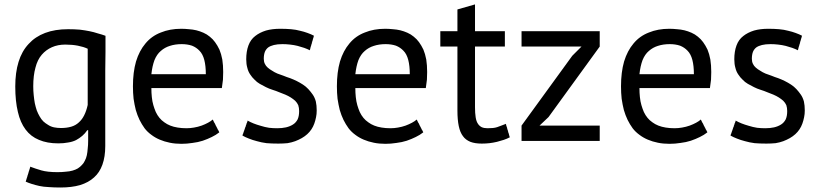

<svg xmlns="http://www.w3.org/2000/svg" viewBox="-20 -627 3643 854"><path d="M449.2 -467.8Q433.6 -473.6 415 -478.5Q397.5 -484.4 377.9 -488.3Q358.4 -492.2 335 -495.1Q310.5 -497.1 283.2 -497.1Q224.6 -497.1 180.7 -480.5Q136.7 -463.9 107.4 -431.6Q77.1 -399.4 62.5 -351.6Q47.9 -304.7 47.9 -242.2Q47.9 -176.8 59.6 -128.9Q70.3 -82 93.8 -50.8Q117.2 -19.5 153.3 -4.9Q189.5 10.7 239.3 10.7Q263.7 10.7 283.2 6.8Q302.7 3.9 318.4 -3.9Q333 -11.7 345.7 -22.5Q358.4 -33.2 368.2 -47.9Q369.1 -47.9 372.1 -47.9Q372.1 -36.1 372.1 -1Q372.1 18.6 370.1 34.2Q369.1 49.8 366.2 63.5Q363.3 77.1 357.4 87.9Q352.5 98.6 344.7 106.4Q336.9 115.2 326.2 122.1Q316.4 127.9 302.7 131.8Q289.1 135.7 272.5 136.7Q255.9 138.7 235.4 138.7Q213.9 138.7 195.3 136.7Q177.7 134.8 164.1 130.9Q151.4 127 138.7 123Q126 119.1 114.3 114.3Q114.3 115.2 114.3 116.2Q114.3 116.2 114.3 117.2Q114.3 117.2 113.3 118.2Q113.3 118.2 113.3 119.1Q113.3 119.1 113.3 120.1Q113.3 120.1 113.3 121.1Q113.3 121.1 112.3 122.1Q112.3 122.1 112.3 123Q112.3 123 112.3 124Q112.3 124 111.3 124Q111.3 124 111.3 125Q111.3 125 111.3 126Q111.3 126 111.3 127Q111.3 127 110.4 128.9Q110.4 128.9 110.4 129.9Q110.4 129.9 109.4 130.9Q109.4 130.9 109.4 131.8Q109.4 131.8 109.4 131.8Q109.4 131.8 109.4 132.8Q109.4 132.8 108.4 134.8Q108.4 134.8 108.4 135.7Q108.4 135.7 108.4 136.7Q108.4 136.7 107.4 136.7Q107.4 136.7 107.4 137.7Q107.4 137.7 107.4 138.7Q107.4 138.7 107.4 139.6Q107.4 139.6 106.4 140.6Q106.4 140.6 106.4 140.6Q106.4 140.6 106.4 142.6Q106.4 142.6 106.4 143.6Q106.4 143.6 105.5 143.6Q105.5 143.6 105.5 144.5Q105.5 144.5 105.5 145.5Q105.5 145.5 105.5 145.5Q105.5 145.5 104.5 147.5Q104.5 147.5 104.5 148.4Q104.5 148.4 104.5 149.4Q104.5 149.4 103.5 150.4Q103.5 150.4 103.5 150.4Q103.5 150.4 103.5 151.4Q103.5 151.4 103.5 151.4Q103.5 152.3 102.5 153.3Q102.5 153.3 102.5 153.3Q102.5 153.3 102.5 154.3Q102.5 154.3 102.5 155.3Q102.5 155.3 101.6 156.2Q101.6 156.2 101.6 156.2Q101.6 156.2 101.6 157.2Q101.6 157.2 101.6 158.2Q101.6 158.2 101.6 159.2Q101.6 159.2 100.6 160.2Q100.6 160.2 100.6 161.1Q100.6 161.1 100.6 162.1Q100.6 162.1 99.6 163.1Q99.6 163.1 99.6 164.1Q99.6 164.1 99.6 165Q99.6 165 98.6 166Q98.6 166 98.6 167Q98.6 167 98.6 168Q98.6 168 97.7 168.9Q97.7 168.9 97.7 169.9Q97.7 169.9 97.7 170.9Q97.7 170.9 97.7 170.9Q97.7 170.9 96.7 172.9Q96.7 172.9 96.7 173.8Q96.7 173.8 96.7 173.8Q96.7 173.8 95.7 175.8Q95.7 175.8 95.7 176.8Q95.7 176.8 95.7 177.7Q95.7 177.7 94.7 178.7Q94.7 178.7 94.7 179.7Q94.7 179.7 94.7 180.7Q94.7 180.7 93.8 180.7Q106.4 186.5 122.1 191.4Q137.7 196.3 155.3 200.2Q172.9 204.1 196.3 205.1Q219.7 207 249 207Q298.8 207 335.9 196.3Q374 184.6 398.4 162.1Q422.9 140.6 435.5 105.5Q448.2 70.3 448.2 22.5Q448.2 -72.3 448.2 -156.2Q448.2 -240.2 448.2 -313.5Q449.2 -356.4 449.2 -395.5Q449.2 -433.6 449.2 -467.8ZM194.3 -71.3Q182.6 -78.1 172.9 -86.9Q163.1 -96.7 156.2 -109.4Q149.4 -121.1 143.6 -135.7Q138.7 -150.4 134.8 -168Q131.8 -184.6 129.9 -204.1Q127.9 -222.7 127.9 -243.2Q127.9 -291 137.7 -326.2Q146.5 -361.3 166 -383.8Q184.6 -405.3 210.9 -417Q237.3 -428.7 270.5 -428.7Q300.8 -428.7 326.2 -423.8Q351.6 -418.9 370.1 -410.2Q370.1 -327.1 370.1 -160.2Q364.3 -133.8 354.5 -114.3Q344.7 -94.7 330.1 -82Q316.4 -69.3 296.9 -63.5Q276.4 -57.6 252 -57.6Q235.4 -57.6 220.7 -60.5Q206.1 -63.5 194.3 -71.3Z M926.8 -95.7Q918 -87.9 905.3 -81.1Q892.6 -74.2 877 -68.4Q860.4 -62.5 842.8 -59.6Q826.2 -56.6 809.6 -56.6Q788.1 -56.6 770.5 -59.6Q752 -62.5 737.3 -68.4Q722.7 -74.2 710.9 -83Q698.2 -91.8 689.5 -102.5Q679.7 -114.3 672.9 -128.9Q667 -142.6 662.1 -159.2Q657.2 -175.8 655.3 -195.3Q653.3 -213.9 653.3 -235.4Q757.8 -235.4 966.8 -235.4Q969.7 -254.9 971.7 -272.5Q972.7 -290 972.7 -306.6Q972.7 -336.9 968.8 -362.3Q963.9 -387.7 956.1 -406.2Q947.3 -424.8 936.5 -439.5Q926.8 -453.1 913.1 -463.9Q900.4 -474.6 884.8 -481.4Q869.1 -488.3 853.5 -492.2Q836.9 -496.1 820.3 -497.1Q802.7 -499 786.1 -499Q735.4 -499 695.3 -482.4Q654.3 -466.8 627 -433.6Q599.6 -401.4 585 -353.5Q571.3 -305.7 571.3 -243.2Q571.3 -213.9 574.2 -187.5Q578.1 -161.1 584 -137.7Q590.8 -114.3 600.6 -93.8Q610.4 -74.2 623 -56.6Q635.7 -40 653.3 -27.3Q669.9 -14.6 690.4 -5.9Q710.9 2.9 735.4 7.8Q758.8 12.7 787.1 12.7Q811.5 12.7 835.9 8.8Q860.4 5.9 881.8 -1Q904.3 -8.8 921.9 -17.6Q940.4 -26.4 955.1 -38.1Q955.1 -39.1 955.1 -40Q955.1 -40 954.1 -41Q954.1 -41 954.1 -42Q954.1 -42 953.1 -43Q953.1 -43.9 952.1 -44.9Q952.1 -44.9 952.1 -45.9Q952.1 -45.9 951.2 -46.9Q951.2 -46.9 951.2 -47.9Q951.2 -47.9 950.2 -48.8Q950.2 -48.8 950.2 -49.8Q950.2 -49.8 949.2 -49.8Q949.2 -49.8 949.2 -50.8Q949.2 -50.8 948.2 -51.8Q948.2 -51.8 947.3 -53.7Q947.3 -53.7 947.3 -54.7Q947.3 -54.7 947.3 -55.7Q947.3 -55.7 946.3 -55.7Q946.3 -55.7 946.3 -56.6Q946.3 -56.6 945.3 -57.6Q945.3 -57.6 945.3 -58.6Q945.3 -58.6 945.3 -59.6Q945.3 -59.6 944.3 -59.6Q944.3 -59.6 943.4 -61.5Q943.4 -61.5 943.4 -62.5Q943.4 -62.5 943.4 -62.5Q943.4 -62.5 942.4 -63.5Q942.4 -63.5 942.4 -64.5Q942.4 -64.5 941.4 -65.4Q941.4 -65.4 941.4 -65.4Q941.4 -66.4 940.4 -67.4Q940.4 -67.4 940.4 -67.4Q940.4 -67.4 939.5 -69.3Q939.5 -69.3 939.5 -69.3Q939.5 -69.3 938.5 -71.3Q938.5 -71.3 938.5 -71.3Q938.5 -71.3 938.5 -72.3Q938.5 -72.3 937.5 -73.2Q937.5 -73.2 937.5 -73.2Q937.5 -73.2 937.5 -74.2Q937.5 -74.2 936.5 -75.2Q936.5 -75.2 936.5 -76.2Q936.5 -76.2 936.5 -76.2Q936.5 -77.1 935.5 -78.1Q935.5 -78.1 934.6 -79.1Q934.6 -80.1 933.6 -81.1Q933.6 -81.1 932.6 -82Q932.6 -82 932.6 -83Q932.6 -83 931.6 -84Q931.6 -84 931.6 -85Q931.6 -85 930.7 -85.9Q930.7 -85.9 930.7 -86.9Q930.7 -86.9 929.7 -87.9Q929.7 -87.9 929.7 -88.9Q929.7 -89.8 928.7 -90.8Q928.7 -90.8 927.7 -91.8Q927.7 -91.8 927.7 -92.8Q927.7 -92.8 926.8 -93.8Q926.8 -93.8 926.8 -95.7ZM867.2 -401.4Q881.8 -386.7 888.7 -360.4Q895.5 -334 895.5 -296.9Q814.5 -296.9 653.3 -296.9Q657.2 -333 667 -359.4Q677.7 -385.7 695.3 -400.4Q712.9 -416 735.4 -422.9Q758.8 -430.7 788.1 -430.7Q813.5 -430.7 834 -423.8Q853.5 -416 867.2 -401.4Z M1283.2 -73.2Q1269.5 -64.5 1252 -60.5Q1234.4 -56.6 1212.9 -56.6Q1194.3 -56.6 1176.8 -58.6Q1158.2 -61.5 1139.6 -67.4Q1122.1 -72.3 1107.4 -78.1Q1092.8 -84 1081.1 -90.8Q1081.1 -89.8 1081.1 -88.9Q1081.1 -88.9 1081.1 -87.9Q1081.1 -87.9 1080.1 -86.9Q1080.1 -86.9 1080.1 -85.9Q1080.1 -85.9 1080.1 -85Q1080.1 -85 1079.1 -84Q1079.1 -84 1079.1 -83Q1079.1 -83 1079.1 -82Q1079.1 -82 1078.1 -81.1Q1078.1 -81.1 1078.1 -81.1Q1078.1 -81.1 1078.1 -80.1Q1078.1 -80.1 1077.1 -79.1Q1077.1 -79.1 1077.1 -78.1Q1077.1 -78.1 1076.2 -76.2Q1076.2 -76.2 1076.2 -75.2Q1076.2 -75.2 1076.2 -74.2Q1076.2 -74.2 1075.2 -73.2Q1075.2 -73.2 1075.2 -73.2Q1075.2 -73.2 1075.2 -72.3Q1075.2 -71.3 1074.2 -70.3Q1074.2 -70.3 1074.2 -69.3Q1074.2 -69.3 1074.2 -68.4Q1074.2 -68.4 1073.2 -68.4Q1073.2 -68.4 1073.2 -67.4Q1073.2 -66.4 1073.2 -65.4Q1073.2 -65.4 1072.3 -64.5Q1072.3 -64.5 1072.3 -64.5Q1072.3 -63.5 1072.3 -62.5Q1072.3 -62.5 1071.3 -61.5Q1071.3 -61.5 1071.3 -61.5Q1071.3 -60.5 1070.3 -59.6Q1070.3 -59.6 1070.3 -59.6Q1070.3 -58.6 1070.3 -57.6Q1070.3 -57.6 1069.3 -56.6Q1069.3 -56.6 1069.3 -55.7Q1069.3 -55.7 1069.3 -54.7Q1069.3 -54.7 1068.4 -53.7Q1068.4 -53.7 1068.4 -53.7Q1068.4 -52.7 1068.4 -51.8Q1068.4 -51.8 1067.4 -51.8Q1067.4 -51.8 1067.4 -50.8Q1067.4 -50.8 1067.4 -49.8Q1067.4 -49.8 1067.4 -48.8Q1067.4 -48.8 1066.4 -48.8Q1066.4 -48.8 1066.4 -47.9Q1066.4 -47.9 1066.4 -46.9Q1066.4 -46.9 1066.4 -45.9Q1066.4 -45.9 1065.4 -44.9Q1065.4 -44.9 1065.4 -43.9Q1065.4 -43.9 1064.5 -43Q1064.5 -43 1064.5 -42Q1064.5 -42 1064.5 -41Q1064.5 -41 1063.5 -40Q1063.5 -40 1063.5 -40Q1063.5 -40 1063.5 -39.1Q1063.5 -39.1 1063.5 -38.1Q1063.5 -38.1 1062.5 -37.1Q1062.5 -37.1 1062.5 -36.1Q1062.5 -36.1 1062.5 -35.2Q1062.5 -35.2 1061.5 -34.2Q1061.5 -34.2 1061.5 -34.2Q1061.5 -34.2 1061.5 -32.2Q1061.5 -32.2 1060.5 -31.2Q1060.5 -31.2 1060.5 -31.2Q1060.5 -31.2 1059.6 -29.3Q1059.6 -29.3 1059.6 -28.3Q1059.6 -28.3 1059.6 -27.3Q1059.6 -27.3 1059.6 -26.4Q1059.6 -26.4 1058.6 -25.4Q1058.6 -25.4 1058.6 -24.4Q1058.6 -24.4 1057.6 -24.4Q1071.3 -16.6 1086.9 -10.7Q1103.5 -3.9 1123 1Q1142.6 6.8 1166 9.8Q1189.5 11.7 1217.8 11.7Q1239.3 11.7 1258.8 9.8Q1277.3 6.8 1293 1Q1308.6 -4.9 1322.3 -12.7Q1335.9 -20.5 1346.7 -30.3Q1357.4 -40 1365.2 -51.8Q1373 -63.5 1377.9 -77.1Q1382.8 -90.8 1385.7 -105.5Q1388.7 -119.1 1388.7 -135.7Q1388.7 -158.2 1384.8 -175.8Q1379.9 -193.4 1371.1 -206.1Q1362.3 -218.8 1351.6 -230.5Q1340.8 -242.2 1327.1 -251Q1313.5 -259.8 1299.8 -266.6Q1286.1 -273.4 1270.5 -279.3Q1254.9 -284.2 1241.2 -290Q1227.5 -294.9 1213.9 -299.8Q1200.2 -305.7 1190.4 -312.5Q1179.7 -318.4 1170.9 -326.2Q1162.1 -334 1158.2 -342.8Q1153.3 -352.5 1153.3 -365.2Q1153.3 -383.8 1158.2 -396.5Q1163.1 -408.2 1172.9 -416Q1182.6 -422.9 1198.2 -426.8Q1213.9 -430.7 1236.3 -430.7Q1253.9 -430.7 1270.5 -428.7Q1288.1 -426.8 1303.7 -422.9Q1319.3 -418.9 1333 -414.1Q1346.7 -409.2 1358.4 -403.3Q1358.4 -404.3 1358.4 -405.3Q1358.4 -405.3 1358.4 -406.2Q1358.4 -406.2 1359.4 -407.2Q1359.4 -407.2 1359.4 -408.2Q1359.4 -408.2 1359.4 -409.2Q1359.4 -410.2 1360.4 -411.1Q1360.4 -411.1 1360.4 -412.1Q1360.4 -412.1 1360.4 -413.1Q1360.4 -413.1 1360.4 -414.1Q1360.4 -414.1 1361.3 -415Q1361.3 -415 1361.3 -416Q1361.3 -416 1361.3 -416Q1361.3 -416 1361.3 -417Q1361.3 -417 1362.3 -418Q1362.3 -418 1362.3 -418.9Q1362.3 -418.9 1362.3 -419.9Q1362.3 -419.9 1362.3 -420.9Q1362.3 -420.9 1363.3 -421.9Q1363.3 -421.9 1363.3 -422.9Q1363.3 -422.9 1363.3 -422.9Q1363.3 -423.8 1364.3 -424.8Q1364.3 -424.8 1364.3 -425.8Q1364.3 -425.8 1364.3 -426.8Q1364.3 -426.8 1364.3 -426.8Q1364.3 -426.8 1365.2 -428.7Q1365.2 -428.7 1365.2 -429.7Q1365.2 -429.7 1365.2 -429.7Q1365.2 -429.7 1366.2 -431.6Q1366.2 -431.6 1366.2 -432.6Q1366.2 -432.6 1366.2 -432.6Q1366.2 -433.6 1367.2 -434.6Q1367.2 -434.6 1367.2 -435.5Q1367.2 -435.5 1367.2 -435.5Q1367.2 -435.5 1367.2 -436.5Q1367.2 -436.5 1367.2 -437.5Q1367.2 -437.5 1368.2 -438.5Q1368.2 -438.5 1368.2 -439.5Q1368.2 -439.5 1368.2 -440.4Q1368.2 -440.4 1368.2 -440.4Q1368.2 -441.4 1369.1 -442.4Q1369.1 -442.4 1369.1 -442.4Q1369.1 -442.4 1369.1 -443.4Q1369.1 -443.4 1369.1 -444.3Q1369.1 -444.3 1370.1 -445.3Q1370.1 -445.3 1370.1 -445.3Q1370.1 -445.3 1370.1 -446.3Q1370.1 -446.3 1370.1 -447.3Q1370.1 -447.3 1371.1 -448.2Q1371.1 -448.2 1371.1 -449.2Q1371.1 -449.2 1371.1 -449.2Q1371.1 -450.2 1371.1 -451.2Q1371.1 -451.2 1372.1 -452.1Q1372.1 -452.1 1372.1 -452.1Q1372.1 -452.1 1372.1 -454.1Q1372.1 -454.1 1373 -455.1Q1373 -455.1 1373 -456.1Q1373 -456.1 1373 -456.1Q1373 -456.1 1373 -457Q1373 -457 1373 -458Q1373 -458 1374 -458Q1374 -458 1374 -459Q1374 -459 1374 -460Q1374 -460 1374 -460.9Q1374 -460.9 1374 -460.9Q1374 -460.9 1375 -461.9Q1375 -461.9 1375 -462.9Q1375 -462.9 1375 -463.9Q1375 -463.9 1375 -464.8Q1375 -464.8 1376 -465.8Q1376 -465.8 1376 -466.8Q1376 -466.8 1376 -467.8Q1376 -467.8 1377 -467.8Q1364.3 -474.6 1347.7 -480.5Q1332 -486.3 1314.5 -490.2Q1296.9 -495.1 1274.4 -497.1Q1252.9 -499 1226.6 -499Q1190.4 -499 1163.1 -491.2Q1134.8 -482.4 1115.2 -466.8Q1094.7 -451.2 1085 -424.8Q1075.2 -398.4 1075.2 -363.3Q1075.2 -341.8 1080.1 -325.2Q1084 -308.6 1092.8 -295.9Q1101.6 -282.2 1112.3 -272.5Q1122.1 -261.7 1135.7 -253.9Q1149.4 -246.1 1163.1 -239.3Q1176.8 -232.4 1192.4 -227.5Q1208 -222.7 1221.7 -216.8Q1235.4 -211.9 1249 -206.1Q1262.7 -200.2 1273.4 -193.4Q1284.2 -186.5 1293 -178.7Q1301.8 -169.9 1306.6 -159.2Q1310.5 -147.5 1310.5 -132.8Q1310.5 -110.4 1303.7 -95.7Q1295.9 -81.1 1283.2 -73.2Z M1834 -95.7Q1825.2 -87.9 1812.5 -81.1Q1799.8 -74.2 1784.2 -68.4Q1767.6 -62.5 1750 -59.6Q1733.4 -56.6 1716.8 -56.6Q1695.3 -56.6 1677.7 -59.6Q1659.2 -62.5 1644.5 -68.4Q1629.9 -74.2 1618.2 -83Q1605.5 -91.8 1596.7 -102.5Q1586.9 -114.3 1580.1 -128.9Q1574.2 -142.6 1569.3 -159.2Q1564.5 -175.8 1562.5 -195.3Q1560.5 -213.9 1560.5 -235.4Q1665 -235.4 1874 -235.4Q1877 -254.9 1878.9 -272.5Q1879.9 -290 1879.9 -306.6Q1879.9 -336.9 1876 -362.3Q1871.1 -387.7 1863.3 -406.2Q1854.5 -424.8 1843.8 -439.5Q1834 -453.1 1820.3 -463.9Q1807.6 -474.6 1792 -481.4Q1776.4 -488.3 1760.7 -492.2Q1744.1 -496.1 1727.5 -497.1Q1710 -499 1693.4 -499Q1642.6 -499 1602.5 -482.4Q1561.5 -466.8 1534.2 -433.6Q1506.8 -401.4 1492.2 -353.5Q1478.5 -305.7 1478.5 -243.2Q1478.5 -213.9 1481.4 -187.5Q1485.4 -161.1 1491.2 -137.7Q1498 -114.3 1507.8 -93.8Q1517.6 -74.2 1530.3 -56.6Q1543 -40 1560.5 -27.3Q1577.1 -14.6 1597.7 -5.9Q1618.2 2.9 1642.6 7.8Q1666 12.7 1694.3 12.7Q1718.8 12.7 1743.2 8.8Q1767.6 5.9 1789.1 -1Q1811.5 -8.8 1829.1 -17.6Q1847.7 -26.4 1862.3 -38.1Q1862.3 -39.1 1862.3 -40Q1862.3 -40 1861.3 -41Q1861.3 -41 1861.3 -42Q1861.3 -42 1860.4 -43Q1860.4 -43.9 1859.4 -44.9Q1859.4 -44.9 1859.4 -45.9Q1859.4 -45.9 1858.4 -46.9Q1858.4 -46.9 1858.4 -47.9Q1858.4 -47.9 1857.4 -48.8Q1857.4 -48.8 1857.4 -49.8Q1857.4 -49.8 1856.4 -49.8Q1856.4 -49.8 1856.4 -50.8Q1856.4 -50.8 1855.5 -51.8Q1855.5 -51.8 1854.5 -53.7Q1854.5 -53.7 1854.5 -54.7Q1854.5 -54.7 1854.5 -55.7Q1854.5 -55.7 1853.5 -55.7Q1853.5 -55.7 1853.5 -56.6Q1853.5 -56.6 1852.5 -57.6Q1852.5 -57.6 1852.5 -58.6Q1852.5 -58.6 1852.5 -59.6Q1852.5 -59.6 1851.6 -59.6Q1851.6 -59.6 1850.6 -61.5Q1850.6 -61.5 1850.6 -62.5Q1850.6 -62.5 1850.6 -62.5Q1850.6 -62.5 1849.6 -63.5Q1849.6 -63.5 1849.6 -64.5Q1849.6 -64.5 1848.6 -65.4Q1848.6 -65.4 1848.6 -65.4Q1848.6 -66.4 1847.7 -67.4Q1847.7 -67.4 1847.7 -67.4Q1847.7 -67.4 1846.7 -69.3Q1846.7 -69.3 1846.7 -69.3Q1846.7 -69.3 1845.7 -71.3Q1845.7 -71.3 1845.7 -71.3Q1845.7 -71.3 1845.7 -72.3Q1845.7 -72.3 1844.7 -73.2Q1844.7 -73.2 1844.7 -73.2Q1844.7 -73.2 1844.7 -74.2Q1844.7 -74.2 1843.8 -75.2Q1843.8 -75.2 1843.8 -76.2Q1843.8 -76.2 1843.8 -76.2Q1843.8 -77.1 1842.8 -78.1Q1842.8 -78.1 1841.8 -79.1Q1841.8 -80.1 1840.8 -81.1Q1840.8 -81.1 1839.8 -82Q1839.8 -82 1839.8 -83Q1839.8 -83 1838.9 -84Q1838.9 -84 1838.9 -85Q1838.9 -85 1837.9 -85.9Q1837.9 -85.9 1837.9 -86.9Q1837.9 -86.9 1836.9 -87.9Q1836.9 -87.9 1836.9 -88.9Q1836.9 -89.8 1835.9 -90.8Q1835.9 -90.8 1835 -91.8Q1835 -91.8 1835 -92.8Q1835 -92.8 1834 -93.8Q1834 -93.8 1834 -95.7ZM1774.4 -401.4Q1789.1 -386.7 1795.9 -360.4Q1802.7 -334 1802.7 -296.9Q1721.7 -296.9 1560.5 -296.9Q1564.5 -333 1574.2 -359.4Q1585 -385.7 1602.5 -400.4Q1620.1 -416 1642.6 -422.9Q1666 -430.7 1695.3 -430.7Q1720.7 -430.7 1741.2 -423.8Q1760.7 -416 1774.4 -401.4Z M1938.5 -419.9Q1958 -419.9 2014.6 -419.9Q2014.6 -348.6 2014.6 -134.8Q2014.6 -94.7 2020.5 -66.4Q2026.4 -38.1 2039.1 -21.5Q2050.8 -4.9 2072.3 3.9Q2092.8 11.7 2123 11.7Q2140.6 11.7 2157.2 9.8Q2173.8 7.8 2190.4 3.9Q2206.1 0 2220.7 -4.9Q2235.4 -9.8 2248 -16.6Q2248 -16.6 2247.1 -17.6Q2247.1 -17.6 2247.1 -18.6Q2247.1 -18.6 2246.1 -19.5Q2246.1 -19.5 2246.1 -20.5Q2246.1 -20.5 2246.1 -21.5Q2246.1 -21.5 2245.1 -22.5Q2245.1 -22.5 2245.1 -23.4Q2245.1 -23.4 2245.1 -24.4Q2245.1 -24.4 2245.1 -25.4Q2245.1 -25.4 2244.1 -27.3Q2244.1 -27.3 2244.1 -28.3Q2244.1 -28.3 2244.1 -29.3Q2244.1 -29.3 2243.2 -30.3Q2243.2 -30.3 2243.2 -30.3Q2243.2 -30.3 2243.2 -31.2Q2243.2 -31.2 2243.2 -32.2Q2243.2 -33.2 2242.2 -34.2Q2242.2 -34.2 2242.2 -35.2Q2242.2 -35.2 2242.2 -35.2Q2242.2 -35.2 2241.2 -36.1Q2241.2 -36.1 2241.2 -37.1Q2241.2 -37.1 2241.2 -38.1Q2241.2 -38.1 2241.2 -39.1Q2241.2 -39.1 2240.2 -39.1Q2240.2 -39.1 2240.2 -41Q2240.2 -41 2240.2 -42Q2240.2 -42 2240.2 -42Q2240.2 -43 2239.3 -43.9Q2239.3 -43.9 2239.3 -44.9Q2239.3 -44.9 2239.3 -45.9Q2239.3 -45.9 2238.3 -46.9Q2238.3 -46.9 2238.3 -46.9Q2238.3 -46.9 2238.3 -47.9Q2238.3 -47.9 2238.3 -48.8Q2238.3 -48.8 2237.3 -49.8Q2237.3 -49.8 2237.3 -50.8Q2237.3 -50.8 2237.3 -51.8Q2237.3 -51.8 2236.3 -52.7Q2236.3 -52.7 2236.3 -53.7Q2236.3 -53.7 2236.3 -53.7Q2236.3 -53.7 2236.3 -54.7Q2236.3 -54.7 2236.3 -55.7Q2236.3 -55.7 2235.4 -56.6Q2235.4 -56.6 2235.4 -57.6Q2235.4 -57.6 2235.4 -58.6Q2235.4 -58.6 2235.4 -59.6Q2235.4 -59.6 2234.4 -60.5Q2234.4 -60.5 2234.4 -61.5Q2234.4 -61.5 2234.4 -62.5Q2234.4 -62.5 2233.4 -63.5Q2233.4 -63.5 2233.4 -63.5Q2233.4 -64.5 2233.4 -65.4Q2233.4 -65.4 2232.4 -65.4Q2232.4 -66.4 2232.4 -67.4Q2232.4 -67.4 2232.4 -68.4Q2232.4 -68.4 2232.4 -68.4Q2232.4 -68.4 2231.4 -69.3Q2231.4 -69.3 2231.4 -70.3Q2231.4 -70.3 2231.4 -71.3Q2231.4 -71.3 2231.4 -72.3Q2231.4 -72.3 2230.5 -73.2Q2230.5 -73.2 2230.5 -74.2Q2230.5 -74.2 2230.5 -75.2Q2230.5 -75.2 2230.5 -76.2Q2219.7 -72.3 2210 -68.4Q2200.2 -64.5 2191.4 -61.5Q2182.6 -58.6 2171.9 -57.6Q2161.1 -56.6 2148.4 -56.6Q2132.8 -56.6 2122.1 -61.5Q2111.3 -67.4 2105.5 -77.1Q2098.6 -86.9 2095.7 -105.5Q2092.8 -124 2092.8 -149.4Q2092.8 -239.3 2092.8 -419.9Q2126 -419.9 2225.6 -419.9Q2225.6 -437.5 2225.6 -488.3Q2192.4 -488.3 2092.8 -488.3Q2092.8 -517.6 2092.8 -607.4Q2073.2 -601.6 2014.6 -585Q2014.6 -560.5 2014.6 -488.3Q1996.1 -488.3 1938.5 -488.3Q1938.5 -470.7 1938.5 -419.9Z M2299.8 0Q2386.7 0 2647.5 0Q2647.5 -17.6 2647.5 -68.4Q2581.1 -68.4 2379.9 -68.4Q2389.6 -78.1 2419.9 -106.4Q2476.6 -184.6 2647.5 -419.9Q2647.5 -437.5 2647.5 -488.3Q2560.5 -488.3 2299.8 -488.3Q2299.8 -470.7 2299.8 -419.9Q2366.2 -419.9 2566.4 -419.9Q2556.6 -410.2 2525.4 -378.9Q2468.8 -300.8 2299.8 -68.4Q2299.8 -51.8 2299.8 0Z M3097.7 -95.7Q3088.9 -87.9 3076.2 -81.1Q3063.5 -74.2 3047.9 -68.4Q3031.2 -62.5 3013.7 -59.6Q2997.1 -56.6 2980.5 -56.6Q2959 -56.6 2941.4 -59.6Q2922.9 -62.5 2908.2 -68.4Q2893.6 -74.2 2881.8 -83Q2869.1 -91.8 2860.4 -102.5Q2850.6 -114.3 2843.8 -128.9Q2837.9 -142.6 2833 -159.2Q2828.1 -175.8 2826.2 -195.3Q2824.2 -213.9 2824.2 -235.4Q2928.7 -235.4 3137.7 -235.4Q3140.6 -254.9 3142.6 -272.5Q3143.6 -290 3143.6 -306.6Q3143.6 -336.9 3139.6 -362.3Q3134.8 -387.7 3127 -406.2Q3118.2 -424.8 3107.4 -439.5Q3097.7 -453.1 3084 -463.9Q3071.3 -474.6 3055.7 -481.4Q3040 -488.3 3024.4 -492.2Q3007.8 -496.1 2991.2 -497.1Q2973.6 -499 2957 -499Q2906.2 -499 2866.2 -482.4Q2825.2 -466.8 2797.9 -433.6Q2770.5 -401.4 2755.9 -353.5Q2742.2 -305.7 2742.2 -243.2Q2742.2 -213.9 2745.1 -187.5Q2749 -161.1 2754.9 -137.7Q2761.7 -114.3 2771.5 -93.8Q2781.2 -74.2 2793.9 -56.6Q2806.6 -40 2824.2 -27.3Q2840.8 -14.6 2861.3 -5.9Q2881.8 2.9 2906.2 7.8Q2929.7 12.7 2958 12.7Q2982.4 12.7 3006.8 8.8Q3031.2 5.9 3052.7 -1Q3075.2 -8.8 3092.8 -17.6Q3111.3 -26.4 3126 -38.1Q3126 -39.1 3126 -40Q3126 -40 3125 -41Q3125 -41 3125 -42Q3125 -42 3124 -43Q3124 -43.9 3123 -44.9Q3123 -44.9 3123 -45.9Q3123 -45.9 3122.1 -46.9Q3122.1 -46.9 3122.1 -47.9Q3122.1 -47.9 3121.1 -48.8Q3121.1 -48.8 3121.1 -49.8Q3121.1 -49.8 3120.1 -49.8Q3120.1 -49.8 3120.1 -50.8Q3120.1 -50.8 3119.1 -51.8Q3119.1 -51.8 3118.2 -53.7Q3118.2 -53.7 3118.2 -54.7Q3118.2 -54.7 3118.2 -55.7Q3118.2 -55.7 3117.2 -55.7Q3117.2 -55.7 3117.2 -56.6Q3117.2 -56.6 3116.2 -57.6Q3116.2 -57.6 3116.2 -58.6Q3116.2 -58.6 3116.2 -59.6Q3116.2 -59.6 3115.2 -59.6Q3115.2 -59.6 3114.3 -61.5Q3114.3 -61.5 3114.3 -62.5Q3114.3 -62.5 3114.3 -62.5Q3114.3 -62.5 3113.3 -63.5Q3113.3 -63.5 3113.3 -64.5Q3113.3 -64.5 3112.3 -65.4Q3112.3 -65.4 3112.3 -65.4Q3112.3 -66.4 3111.3 -67.4Q3111.3 -67.4 3111.3 -67.4Q3111.3 -67.4 3110.4 -69.3Q3110.4 -69.3 3110.4 -69.3Q3110.4 -69.3 3109.4 -71.3Q3109.4 -71.3 3109.4 -71.3Q3109.4 -71.3 3109.4 -72.3Q3109.4 -72.3 3108.4 -73.2Q3108.4 -73.2 3108.4 -73.2Q3108.4 -73.2 3108.4 -74.2Q3108.4 -74.2 3107.4 -75.2Q3107.4 -75.2 3107.4 -76.2Q3107.4 -76.2 3107.4 -76.2Q3107.4 -77.1 3106.4 -78.1Q3106.4 -78.1 3105.5 -79.1Q3105.5 -80.1 3104.5 -81.1Q3104.5 -81.1 3103.5 -82Q3103.5 -82 3103.5 -83Q3103.5 -83 3102.5 -84Q3102.5 -84 3102.5 -85Q3102.5 -85 3101.6 -85.9Q3101.6 -85.9 3101.6 -86.9Q3101.6 -86.9 3100.6 -87.9Q3100.6 -87.9 3100.6 -88.9Q3100.6 -89.8 3099.6 -90.8Q3099.6 -90.8 3098.6 -91.8Q3098.6 -91.8 3098.6 -92.8Q3098.6 -92.8 3097.7 -93.8Q3097.7 -93.8 3097.7 -95.7ZM3038.1 -401.4Q3052.7 -386.7 3059.6 -360.4Q3066.4 -334 3066.4 -296.9Q2985.4 -296.9 2824.2 -296.9Q2828.1 -333 2837.9 -359.4Q2848.6 -385.7 2866.2 -400.4Q2883.8 -416 2906.2 -422.9Q2929.7 -430.7 2959 -430.7Q2984.4 -430.7 3004.9 -423.8Q3024.4 -416 3038.1 -401.4Z M3454.1 -73.2Q3440.4 -64.5 3422.9 -60.5Q3405.3 -56.6 3383.8 -56.6Q3365.2 -56.6 3347.7 -58.6Q3329.1 -61.5 3310.5 -67.4Q3293 -72.3 3278.3 -78.1Q3263.7 -84 3252 -90.8Q3252 -89.8 3252 -88.9Q3252 -88.9 3252 -87.9Q3252 -87.9 3251 -86.9Q3251 -86.9 3251 -85.9Q3251 -85.9 3251 -85Q3251 -85 3250 -84Q3250 -84 3250 -83Q3250 -83 3250 -82Q3250 -82 3249 -81.1Q3249 -81.1 3249 -81.1Q3249 -81.1 3249 -80.1Q3249 -80.1 3248 -79.1Q3248 -79.1 3248 -78.1Q3248 -78.1 3247.1 -76.2Q3247.1 -76.2 3247.1 -75.2Q3247.1 -75.2 3247.1 -74.2Q3247.1 -74.2 3246.1 -73.2Q3246.1 -73.2 3246.1 -73.2Q3246.1 -73.2 3246.1 -72.3Q3246.1 -71.3 3245.1 -70.3Q3245.1 -70.3 3245.1 -69.3Q3245.1 -69.3 3245.1 -68.4Q3245.1 -68.4 3244.1 -68.4Q3244.1 -68.4 3244.1 -67.4Q3244.1 -66.4 3244.1 -65.4Q3244.1 -65.4 3243.2 -64.5Q3243.2 -64.5 3243.2 -64.5Q3243.2 -63.5 3243.2 -62.5Q3243.2 -62.5 3242.2 -61.5Q3242.2 -61.5 3242.2 -61.5Q3242.2 -60.5 3241.2 -59.6Q3241.2 -59.6 3241.2 -59.6Q3241.2 -58.6 3241.2 -57.6Q3241.2 -57.6 3240.2 -56.6Q3240.2 -56.6 3240.2 -55.7Q3240.2 -55.7 3240.2 -54.7Q3240.2 -54.7 3239.3 -53.7Q3239.3 -53.7 3239.3 -53.7Q3239.3 -52.7 3239.3 -51.8Q3239.3 -51.8 3238.3 -51.8Q3238.3 -51.8 3238.3 -50.8Q3238.3 -50.8 3238.3 -49.8Q3238.3 -49.8 3238.3 -48.8Q3238.3 -48.8 3237.3 -48.8Q3237.3 -48.8 3237.3 -47.9Q3237.3 -47.9 3237.3 -46.9Q3237.3 -46.9 3237.3 -45.9Q3237.3 -45.9 3236.3 -44.9Q3236.3 -44.9 3236.3 -43.9Q3236.3 -43.9 3235.4 -43Q3235.4 -43 3235.4 -42Q3235.4 -42 3235.4 -41Q3235.4 -41 3234.4 -40Q3234.4 -40 3234.4 -40Q3234.4 -40 3234.4 -39.1Q3234.4 -39.1 3234.4 -38.1Q3234.4 -38.1 3233.4 -37.1Q3233.4 -37.1 3233.4 -36.1Q3233.4 -36.1 3233.4 -35.2Q3233.4 -35.2 3232.4 -34.2Q3232.4 -34.2 3232.4 -34.2Q3232.4 -34.2 3232.4 -32.2Q3232.4 -32.2 3231.4 -31.2Q3231.4 -31.2 3231.4 -31.2Q3231.4 -31.2 3230.5 -29.3Q3230.5 -29.3 3230.5 -28.3Q3230.5 -28.3 3230.5 -27.3Q3230.5 -27.3 3230.5 -26.4Q3230.5 -26.4 3229.5 -25.4Q3229.5 -25.4 3229.5 -24.4Q3229.5 -24.4 3228.5 -24.4Q3242.2 -16.6 3257.8 -10.7Q3274.4 -3.9 3293.9 1Q3313.5 6.8 3336.9 9.8Q3360.4 11.7 3388.7 11.7Q3410.2 11.7 3429.7 9.8Q3448.2 6.8 3463.9 1Q3479.5 -4.9 3493.2 -12.7Q3506.8 -20.5 3517.6 -30.3Q3528.3 -40 3536.1 -51.8Q3543.9 -63.5 3548.8 -77.1Q3553.7 -90.8 3556.6 -105.5Q3559.6 -119.1 3559.6 -135.7Q3559.6 -158.2 3555.7 -175.8Q3550.8 -193.4 3542 -206.1Q3533.2 -218.8 3522.5 -230.5Q3511.7 -242.2 3498 -251Q3484.4 -259.8 3470.7 -266.6Q3457 -273.4 3441.4 -279.3Q3425.8 -284.2 3412.1 -290Q3398.4 -294.9 3384.8 -299.8Q3371.1 -305.7 3361.3 -312.5Q3350.6 -318.4 3341.8 -326.2Q3333 -334 3329.1 -342.8Q3324.2 -352.5 3324.2 -365.2Q3324.2 -383.8 3329.1 -396.5Q3334 -408.2 3343.8 -416Q3353.5 -422.9 3369.1 -426.8Q3384.8 -430.7 3407.2 -430.7Q3424.8 -430.7 3441.4 -428.7Q3459 -426.8 3474.6 -422.9Q3490.2 -418.9 3503.9 -414.1Q3517.6 -409.2 3529.3 -403.3Q3529.3 -404.3 3529.3 -405.3Q3529.3 -405.3 3529.3 -406.2Q3529.3 -406.2 3530.3 -407.2Q3530.3 -407.2 3530.3 -408.2Q3530.3 -408.2 3530.3 -409.2Q3530.3 -410.2 3531.2 -411.1Q3531.2 -411.1 3531.2 -412.1Q3531.2 -412.1 3531.2 -413.1Q3531.2 -413.1 3531.2 -414.1Q3531.2 -414.1 3532.2 -415Q3532.2 -415 3532.2 -416Q3532.2 -416 3532.2 -416Q3532.2 -416 3532.2 -417Q3532.2 -417 3533.2 -418Q3533.2 -418 3533.2 -418.9Q3533.2 -418.9 3533.2 -419.9Q3533.2 -419.9 3533.2 -420.9Q3533.2 -420.9 3534.2 -421.9Q3534.2 -421.9 3534.2 -422.9Q3534.2 -422.9 3534.2 -422.9Q3534.2 -423.8 3535.2 -424.8Q3535.2 -424.8 3535.2 -425.8Q3535.2 -425.8 3535.2 -426.8Q3535.2 -426.8 3535.2 -426.8Q3535.2 -426.8 3536.1 -428.7Q3536.1 -428.7 3536.1 -429.7Q3536.1 -429.7 3536.1 -429.7Q3536.1 -429.7 3537.1 -431.6Q3537.1 -431.6 3537.1 -432.6Q3537.1 -432.6 3537.1 -432.6Q3537.1 -433.6 3538.1 -434.6Q3538.1 -434.6 3538.1 -435.5Q3538.1 -435.5 3538.1 -435.5Q3538.1 -435.5 3538.1 -436.5Q3538.1 -436.5 3538.1 -437.5Q3538.1 -437.5 3539.1 -438.5Q3539.1 -438.5 3539.1 -439.5Q3539.1 -439.5 3539.1 -440.4Q3539.1 -440.4 3539.1 -440.4Q3539.1 -441.4 3540 -442.4Q3540 -442.4 3540 -442.4Q3540 -442.4 3540 -443.4Q3540 -443.4 3540 -444.3Q3540 -444.3 3541 -445.3Q3541 -445.3 3541 -445.3Q3541 -445.3 3541 -446.3Q3541 -446.3 3541 -447.3Q3541 -447.3 3542 -448.2Q3542 -448.2 3542 -449.2Q3542 -449.2 3542 -449.2Q3542 -450.2 3542 -451.2Q3542 -451.2 3543 -452.1Q3543 -452.1 3543 -452.1Q3543 -452.1 3543 -454.1Q3543 -454.1 3543.9 -455.1Q3543.9 -455.1 3543.9 -456.1Q3543.9 -456.1 3543.9 -456.1Q3543.9 -456.1 3543.9 -457Q3543.9 -457 3543.9 -458Q3543.9 -458 3544.9 -458Q3544.9 -458 3544.9 -459Q3544.9 -459 3544.9 -460Q3544.9 -460 3544.9 -460.9Q3544.9 -460.9 3544.9 -460.9Q3544.9 -460.9 3545.9 -461.9Q3545.9 -461.9 3545.9 -462.9Q3545.9 -462.9 3545.9 -463.9Q3545.9 -463.9 3545.9 -464.8Q3545.9 -464.8 3546.9 -465.8Q3546.9 -465.8 3546.9 -466.8Q3546.9 -466.8 3546.9 -467.8Q3546.9 -467.8 3547.9 -467.8Q3535.2 -474.6 3518.6 -480.5Q3502.9 -486.3 3485.4 -490.2Q3467.8 -495.1 3445.3 -497.1Q3423.8 -499 3397.5 -499Q3361.3 -499 3334 -491.2Q3305.7 -482.4 3286.1 -466.8Q3265.6 -451.2 3255.9 -424.8Q3246.1 -398.4 3246.1 -363.3Q3246.1 -341.8 3251 -325.2Q3254.9 -308.6 3263.7 -295.9Q3272.5 -282.2 3283.2 -272.5Q3293 -261.7 3306.6 -253.9Q3320.3 -246.1 3334 -239.3Q3347.7 -232.4 3363.3 -227.5Q3378.9 -222.7 3392.6 -216.8Q3406.2 -211.9 3419.9 -206.1Q3433.6 -200.2 3444.3 -193.4Q3455.1 -186.5 3463.9 -178.7Q3472.7 -169.9 3477.5 -159.2Q3481.4 -147.5 3481.4 -132.8Q3481.4 -110.4 3474.6 -95.7Q3466.8 -81.1 3454.1 -73.2Z"/></svg>

Font: Aptus Gothic JP
Style: Medium
Weight: 400
Designer: Fuminori Ogawa / Motoya
Version: Version 1